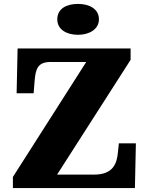

<svg xmlns="http://www.w3.org/2000/svg" viewBox="-20 -962 761 982"><path d="M379 -784C436 -784 486 -812 486 -863C486 -917 436 -942 379 -942C319 -942 273 -917 273 -863C273 -812 319 -784 379 -784ZM670 0 675 -229H588L583 -182C578 -128 560 -69 462 -69H272L648 -656V-714H70L65 -485H152L157 -547C162 -610 173 -645 239 -645H421L46 -57V0Z"/></svg>

Font: UArctic Serif Black
Style: Regular
Weight: 900
Designer: Customization by Puisto advertising & original work Monotype Design Team
Foundry: Monotype Imaging Inc.
Version: Version 2.004